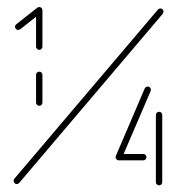

<svg xmlns="http://www.w3.org/2000/svg" viewBox="-20 -539 515 558"><path d="M94.1 -231.5Q90.4 -231.5 87.6 -234.3Q84.8 -237 84.8 -240.7V-321.5Q84.8 -325.6 87.6 -328.1Q90.4 -330.7 94.1 -330.7Q98.1 -330.7 100.7 -328.1Q103.3 -325.6 103.3 -321.5V-240.7Q103.3 -237 100.7 -234.3Q98.1 -231.5 94.1 -231.5ZM94.1 -518.5Q98.1 -518.5 100.7 -515.9Q103.3 -513.3 103.3 -509.3Q103.3 -504.8 99.6 -501.9L38.5 -453.7Q35.9 -451.9 33 -451.9Q29.3 -451.9 26.5 -454.6Q23.7 -457.4 23.7 -461.1Q23.7 -465.6 27.4 -468.5L88.5 -516.7Q91.1 -518.5 94.1 -518.5ZM94.1 -394.1Q90.4 -394.1 87.6 -396.9Q84.8 -399.6 84.8 -403.3V-509.3Q84.8 -513 87.6 -515.7Q90.4 -518.5 94.1 -518.5Q97.8 -518.5 100.6 -515.7Q103.3 -513 103.3 -509.3V-403.3Q103.3 -399.6 100.7 -396.9Q98.1 -394.1 94.1 -394.1ZM445.9 -514.4Q450 -514.4 452.6 -511.9Q455.2 -509.3 455.2 -505.2Q455.2 -501.9 453.3 -499.3L35.2 -6.7Q31.9 -4.1 28.9 -4.1Q24.8 -4.1 22.2 -6.9Q19.6 -9.6 19.6 -13.3Q19.6 -16.7 21.5 -19.3L439.6 -511.9Q443 -514.4 445.9 -514.4ZM405.6 -82.2Q405.6 -78.5 403 -75.7Q400.4 -73 396.3 -73H324.8V-91.5H396.3Q400.4 -91.5 403 -88.9Q405.6 -86.3 405.6 -82.2ZM442.2 -214.1Q446.3 -214.1 448.9 -211.5Q451.5 -208.9 451.5 -204.8V-9.6Q451.5 -5.9 448.9 -3.1Q446.3 -0.4 442.2 -0.4Q438.5 -0.4 435.7 -3.1Q433 -5.9 433 -9.6V-204.8Q433 -208.9 435.7 -211.5Q438.5 -214.1 442.2 -214.1ZM325.2 -73Q321.5 -73 318.7 -75.7Q315.9 -78.5 315.9 -82.2Q315.9 -83.7 316.7 -85.9L400.7 -282.2Q401.9 -284.4 404.3 -285.9Q406.7 -287.4 409.3 -287.4Q413.3 -287.4 415.9 -284.8Q418.5 -282.2 418.5 -278.1Q418.5 -276.7 417.8 -274.4L333.7 -78.5Q332.6 -75.9 330.2 -74.4Q327.8 -73 325.2 -73Z"/></svg>

Font: 26F Galaxy Sans Hairline
Style: Regular
Weight: 50
Designer: C₂₉H₂₅N₃O₅
Version: Version 1.100